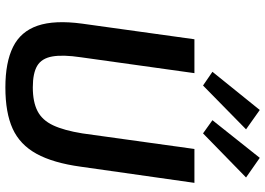

<svg xmlns="http://www.w3.org/2000/svg" viewBox="-156 -817 986 714"><g transform="rotate(90 337.0 -460.0)"><path d="M660 -690 600 -268Q586 -165 552 -103Q518 -41 458.5 -14Q399 13 305 13Q212 13 154.5 -15.5Q97 -44 75.5 -107Q54 -170 68 -273L126 -690H252L193 -268Q183 -201 190 -161.5Q197 -122 224.5 -105.5Q252 -89 305 -89Q359 -89 393 -106.5Q427 -124 446 -164.5Q465 -205 476 -273L534 -690ZM389 -933 461 -882 298 -722 247 -757ZM567 -933 640 -882 476 -722 427 -757Z"/></g></svg>

Font: Exo 2 SemiBold
Style: Italic
Weight: 600
Italic angle: -8°
Designer: Natanael Gama
Foundry: Natanael Gama
Version: Version 2.010